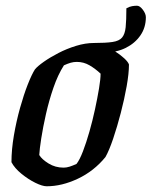

<svg xmlns="http://www.w3.org/2000/svg" viewBox="-20 -650 529 670"><path d="M143 0Q128 0 103.5 -12Q79 -24 55 -43.5Q31 -63 20 -84Q20 -128 28.5 -177.5Q37 -227 50 -273.5Q63 -320 77 -355.5Q91 -391 102 -408Q111 -419 133 -434.5Q155 -450 184 -465Q213 -480 245.5 -490Q278 -500 308 -500Q323 -500 342 -492Q361 -484 380.5 -471.5Q400 -459 413.5 -446.5Q427 -434 430 -425Q430 -394 422 -349Q414 -304 401.5 -256Q389 -208 375 -166.5Q361 -125 348 -102Q308 -53 252 -26.5Q196 0 143 0ZM202 -65Q212 -65 223 -68.5Q234 -72 247 -78Q258 -92 269.5 -122Q281 -152 292 -190.5Q303 -229 311.5 -268.5Q320 -308 325.5 -341Q331 -374 331 -393Q313 -410 292.5 -422Q272 -434 248 -434Q237 -434 226.5 -431Q216 -428 203 -422Q182 -389 166.5 -344Q151 -299 140.5 -252.5Q130 -206 124 -167.5Q118 -129 117 -109Q126 -94 149.5 -79.5Q173 -65 202 -65ZM346 -467Q325 -467 307 -476L308 -500Q349 -500 372.5 -503.5Q396 -507 406 -519Q416 -531 418.5 -555Q421 -579 421 -621Q432 -627 441 -628.5Q450 -630 458 -630Q468 -630 478.5 -616Q489 -602 489 -590Q489 -554 470 -526.5Q451 -499 419 -483Q387 -467 346 -467Z"/></svg>

Font: Texturina 72pt 72pt SemiBold
Style: Italic
Weight: 600
Italic angle: -11°
Designer: Guillermo Torres Carreño
Foundry: Omnibus-Type
Version: Version 1.002; ttfautohint (v1.8.3)